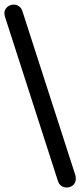

<svg xmlns="http://www.w3.org/2000/svg" viewBox="-30 -771 357 853"><path d="M227 32 -8 -697Q-13 -714 -8 -725.5Q-3 -737 7 -743.5Q17 -750 30 -750.5Q43 -751 54 -743.5Q65 -736 70 -720L305 8Q309 25 304.5 37Q300 49 289.5 55.5Q279 62 266 62Q253 62 242.5 55Q232 48 227 32Z"/></svg>

Font: Nunito SemiBold
Style: Regular
Weight: 600
Designer: Vernon Adams
Foundry: Vernon Adams
Version: Version 3.602